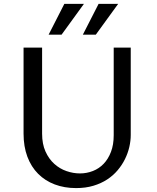

<svg xmlns="http://www.w3.org/2000/svg" viewBox="-20 -961 808 991"><path d="M197.3 -715.3V-271Q197.3 -217.8 214.8 -179Q232.4 -140.1 260.5 -115Q288.6 -89.8 323.2 -77.9Q357.9 -65.9 392.6 -65.9Q427.7 -65.9 459.5 -78.4Q491.2 -90.8 514.9 -115.5Q538.6 -140.1 552.7 -177Q566.9 -213.9 566.9 -263.2V-715.3H654.8V-264.2Q654.8 -234.4 647.5 -202.4Q640.1 -170.4 625.2 -140.1Q610.4 -109.9 587.4 -82.5Q564.5 -55.2 533.2 -34.7Q502 -14.2 461.9 -2.2Q421.9 9.8 372.6 9.8Q312.5 9.8 262.7 -9Q212.9 -27.8 177 -63.7Q141.1 -99.6 121.3 -152.1Q101.6 -204.6 101.6 -271.5V-715.3ZM231 -782.2 312 -940.9H413.1L297.9 -782.2ZM407.7 -782.2 488.8 -940.9H589.8L474.6 -782.2Z"/></svg>

Font: Proza Libre
Style: Regular
Weight: 400
Designer: Jasper de Waard
Foundry: Jasper de Waard
Version: Version 1.000; ttfautohint (v1.4.1.8-43bc)